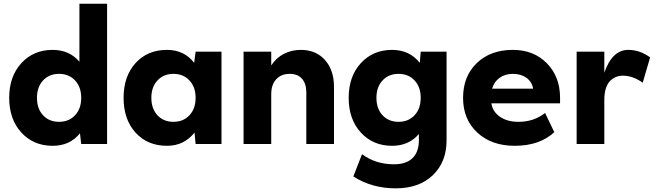

<svg xmlns="http://www.w3.org/2000/svg" viewBox="-20 -780 3551 1040"><path d="M419.9 0 413.1 -58.1Q358.9 9.8 265.1 9.8Q161.6 9.8 95.7 -62Q29.8 -133.8 29.8 -250Q29.8 -366.2 95.7 -438Q161.6 -509.8 265.1 -509.8Q355.5 -509.8 410.2 -445.8V-759.8H560.1V0ZM213.1 -155.8Q246.1 -120.1 299.8 -120.1Q353.5 -120.1 386.7 -155.8Q419.9 -191.4 419.9 -250Q419.9 -308.6 386.7 -344.2Q353.5 -379.9 299.8 -379.9Q246.1 -379.9 213.1 -344.2Q180.2 -308.6 180.2 -250Q180.2 -191.4 213.1 -155.8Z M1039.6 0 1033.7 -62Q977.1 9.8 884.8 9.8Q778.8 9.8 714.1 -61.8Q649.4 -133.3 649.4 -250Q649.4 -366.7 714.1 -438.2Q778.8 -509.8 884.8 -509.8Q977.1 -509.8 1031.7 -439.9L1039.6 -500H1179.7V0ZM832.8 -155.8Q865.7 -120.1 919.4 -120.1Q973.1 -120.1 1006.3 -155.8Q1039.6 -191.4 1039.6 -250Q1039.6 -308.6 1006.3 -344.2Q973.1 -379.9 919.4 -379.9Q865.7 -379.9 832.8 -344.2Q799.8 -308.6 799.8 -250Q799.8 -191.4 832.8 -155.8Z M1639.2 -279.8Q1639.2 -326.2 1616.2 -353Q1593.3 -379.9 1549.3 -379.9Q1503.4 -379.9 1476.3 -350.8Q1449.2 -321.8 1449.2 -270V0H1299.3V-500H1449.2V-425.8Q1476.6 -467.3 1518.1 -488.5Q1559.6 -509.8 1609.4 -509.8Q1691.4 -509.8 1740.2 -455.1Q1789.1 -400.4 1789.1 -310.1V0H1639.2Z M2124 240.2Q1994.1 240.2 1894 175.8L1940.9 55.2Q2015.1 109.9 2113.8 109.9Q2180.7 109.9 2214.8 76.2Q2249 42.5 2249 -20V-54.2Q2194.3 9.8 2104 9.8Q2000.5 9.8 1934.6 -62Q1868.7 -133.8 1868.7 -250Q1868.7 -366.2 1934.6 -438Q2000.5 -509.8 2104 -509.8Q2197.8 -509.8 2253.9 -439.9L2258.8 -500H2398.9V-20Q2398.9 97.7 2324.5 168.9Q2250 240.2 2124 240.2ZM2052 -155.8Q2085 -120.1 2138.7 -120.1Q2192.4 -120.1 2225.6 -155.8Q2258.8 -191.4 2258.8 -250Q2258.8 -308.6 2225.6 -344.2Q2192.4 -379.9 2138.7 -379.9Q2085 -379.9 2052 -344.2Q2019 -308.6 2019 -250Q2019 -191.4 2052 -155.8Z M2758.3 -509.8Q2871.1 -509.8 2942.4 -437Q3013.7 -364.3 3013.7 -250V-220.2H2641.6Q2648.4 -174.8 2688.2 -147.5Q2728 -120.1 2788.6 -120.1Q2871.6 -120.1 2932.6 -168L2982.4 -64Q2902.3 9.8 2768.6 9.8Q2642.6 9.8 2565.4 -61.8Q2488.3 -133.3 2488.3 -250Q2488.3 -366.7 2562.5 -438.2Q2636.7 -509.8 2758.3 -509.8ZM2645.5 -299.8H2867.7Q2861.3 -337.4 2831.5 -358.6Q2801.8 -379.9 2758.3 -379.9Q2715.8 -379.9 2686 -358.4Q2656.2 -336.9 2645.5 -299.8Z M3461.4 -332Q3408.2 -370.1 3353.5 -370.1Q3334.5 -370.1 3317.6 -363.5Q3300.8 -356.9 3285.9 -342.8Q3271 -328.6 3262.2 -302.5Q3253.4 -276.4 3253.4 -240.2V0H3103.5V-500H3253.4V-386.2Q3295.9 -509.8 3383.3 -509.8Q3445.8 -509.8 3501.5 -469.2Z"/></svg>

Font: Gully
Style: Bold
Weight: 700
Designer: jaikishan Patel
Foundry: MagicType
Version: Version 1.000;Glyphs 3.2 (3242)